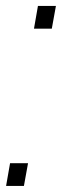

<svg xmlns="http://www.w3.org/2000/svg" viewBox="-22 -610 209 630"><path d="M11 -74.5 -2 0H56.5L70 -74.5ZM102.5 -590.5 89.5 -516H148L161.5 -590.5Z"/></svg>

Font: Anybody UltraCondensed Thin Light
Style: Italic
Weight: 300
Italic angle: -10°
Version: Version 1.111